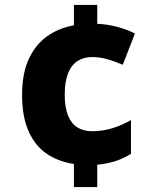

<svg xmlns="http://www.w3.org/2000/svg" viewBox="-20 -744 623 774"><path d="M372 -648Q415 -646 453.5 -635.5Q492 -625 524 -609L475 -483Q442 -497 412 -505.5Q382 -514 351 -514Q317 -514 292 -497.5Q267 -481 254 -447.5Q241 -414 241 -362Q241 -310 254.5 -277.5Q268 -245 292.5 -230Q317 -215 351 -215Q393 -215 432.5 -227Q472 -239 508 -260V-124Q480 -106 447 -95Q414 -84 372 -80V10H278V-83Q213 -93 166.5 -125.5Q120 -158 94.5 -216.5Q69 -275 69 -361Q69 -447 95.5 -505Q122 -563 169 -597Q216 -631 278 -642V-724H372Z"/></svg>

Font: Noto Sans Symbols ExtraBold
Style: Regular
Weight: 800
Version: Version 2.002